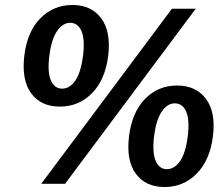

<svg xmlns="http://www.w3.org/2000/svg" viewBox="-20 -737 877 770"><path d="M145.5 0 669.5 -702H765L241 0ZM220 -309.5Q144 -309.5 105 -362.8Q66 -416 77.5 -513.5Q89 -610 141.8 -663.5Q194.5 -717 270.5 -717Q346.5 -717 386 -663.5Q425.5 -610 414 -513.5Q402 -417 349 -363.2Q296 -309.5 220 -309.5ZM229 -381.5Q260 -381.5 282.2 -414.2Q304.5 -447 313 -513.5Q321 -579 306.8 -612.2Q292.5 -645.5 261.5 -645.5Q231.5 -645.5 208.8 -612.2Q186 -579 178 -513.5Q169.5 -447 184.2 -414.2Q199 -381.5 229 -381.5ZM640 13Q564 13 524.8 -40.2Q485.5 -93.5 497.5 -191Q509.5 -287 561.8 -340.5Q614 -394 690 -394Q766 -394 806 -340.5Q846 -287 834 -191Q822 -94.5 769 -40.8Q716 13 640 13ZM649 -58.5Q680 -58.5 702.5 -91.5Q725 -124.5 733 -191Q741 -256 726.8 -289.2Q712.5 -322.5 681 -322.5Q651 -322.5 628.5 -289.2Q606 -256 598 -191Q590 -124.5 604.5 -91.5Q619 -58.5 649 -58.5Z"/></svg>

Font: Expletus Sans SemiBold
Style: Italic
Weight: 600
Italic angle: -7°
Version: Version 7.500